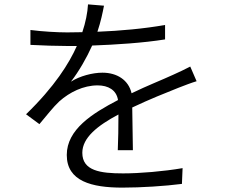

<svg xmlns="http://www.w3.org/2000/svg" viewBox="-20 -815 1040 877"><path d="M878 -444 849 -511C823 -497 800 -487 772 -474C718 -449 653 -424 581 -389C567 -450 514 -483 448 -483C403 -483 345 -468 304 -442C341 -490 376 -551 401 -607C510 -611 634 -619 734 -635V-701C639 -684 528 -674 425 -670C441 -718 449 -758 455 -789L382 -795C380 -758 371 -712 356 -668L287 -667C242 -667 173 -671 119 -678V-610C175 -607 240 -605 283 -605H331C296 -526 230 -420 99 -293L160 -248C194 -288 222 -325 251 -352C298 -394 361 -425 426 -425C474 -425 512 -404 519 -358C402 -297 285 -224 285 -107C285 13 399 42 539 42C625 42 734 35 811 25L814 -47C726 -32 619 -23 542 -23C438 -23 356 -35 356 -117C356 -186 425 -241 521 -292C521 -239 520 -169 518 -129H587L584 -324C662 -361 737 -391 795 -414C821 -424 854 -437 878 -444Z"/></svg>

Font: Noto Sans KR DemiLight
Style: Regular
Weight: 350
Designer: Ryoko NISHIZUKA 西塚涼子 (kana, bopomofo & ideographs); Paul D. Hunt (Latin, Greek & Cyrillic); Sandoll Communications 산돌커뮤니
Foundry: Adobe
Version: Version 2.004;hotconv 1.0.118;makeotfexe 2.5.65603